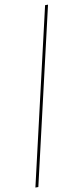

<svg xmlns="http://www.w3.org/2000/svg" viewBox="-121 -766 422 969"><g transform="rotate(-10 89.5 -281.0)"><path d="M201 -730 -7 168H-22L186 -730Z"/></g></svg>

Font: Elaine Sans Thin
Style: Italic
Weight: 250
Italic angle: -13°
Designer: Wei Huang
Foundry: Wei Huang
Version: Version 2.001;December 24, 2019;FontCreator 12.0.0.2547 64-b